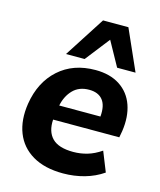

<svg xmlns="http://www.w3.org/2000/svg" viewBox="-115 -843 780 936"><g transform="rotate(15 275.0 -374.5)"><path d="M292 11Q199 11 138 -25Q77 -61 52 -125Q27 -189 40 -273Q58 -386 131 -451.5Q204 -517 316 -517Q390 -517 439.5 -484.5Q489 -452 509 -394.5Q529 -337 518 -263L512 -230H178Q174 -169 206.5 -136Q239 -103 313 -103Q349 -103 383.5 -113Q418 -123 453 -147L493 -47Q451 -18 399.5 -3.5Q348 11 292 11ZM311 -416Q260 -416 229.5 -384.5Q199 -353 189 -304H397Q402 -360 379.5 -388Q357 -416 311 -416ZM156 -555 288 -760H416L507 -555H414L346 -678L250 -555Z"/></g></svg>

Font: Mulish ExtraBold
Style: Italic
Weight: 800
Italic angle: -9°
Designer: Vernon Adams
Foundry: Vernon Adams
Version: Version 3.603; ttfautohint (v1.8.3)